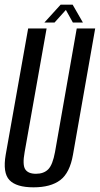

<svg xmlns="http://www.w3.org/2000/svg" viewBox="-28 -797 427 822"><path d="M115.5 5Q42 5 12.5 -26Q-17 -57 -3.5 -135L92.5 -675H171.5L77.5 -146Q67.5 -91.5 80 -72.2Q92.5 -53 126 -53Q159.5 -53 178.5 -72.2Q197.5 -91.5 207.5 -146L300.5 -675H379.5L284.5 -135Q271 -57 230 -26Q189 5 115.5 5ZM162 -700.5 231.5 -777H283L327 -700.5H284L254 -754.5L205.5 -700.5Z"/></svg>

Font: Anybody Condensed Regular
Style: Italic
Weight: 400
Width: 3
Italic angle: -10°
Designer: Tyler Finck
Foundry: Etcetera Type Company
Version: Version 1.010; ttfautohint (v1.8.3) -l 8 -r 50 -G 200 -x 14 